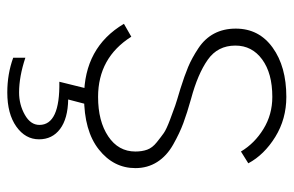

<svg xmlns="http://www.w3.org/2000/svg" viewBox="-155 -403 778 508"><g transform="rotate(90 234.0 -149.0)"><path d="M132.8 172.9Q182.6 189.5 224.6 189.5Q256.8 189.5 283.7 174.3Q310.5 159.2 310.5 135.7Q310.5 81.1 196.3 83L216.8 0H258.8L243.2 59.6Q293.9 60.5 321.3 81.1Q348.6 101.6 348.6 136.7Q348.6 172.9 314.9 196.8Q281.2 220.7 224.6 220.7Q175.8 220.7 132.8 205.1ZM43 -87.9 77.1 -107.4Q132.8 -19.5 236.3 -19.5Q300.8 -19.5 340.8 -46.4Q380.9 -73.2 380.9 -118.2Q380.9 -135.7 376 -149.4Q371.1 -163.1 356.4 -174.8Q341.8 -186.5 332 -193.4Q322.3 -200.2 296.4 -210Q270.5 -219.7 259.3 -223.6Q248 -227.5 214.8 -237.3Q180.7 -248 157.2 -257.8Q133.8 -267.6 107.9 -284.7Q82 -301.8 68.8 -326.7Q55.7 -351.6 55.7 -383.8Q55.7 -445.3 106 -481.4Q156.2 -517.6 236.3 -517.6Q294.9 -517.6 342.3 -488.3Q389.6 -459 412.1 -417L380.9 -397.5Q359.4 -433.6 321.3 -457Q283.2 -480.5 236.3 -480.5Q173.8 -480.5 137.2 -453.6Q100.6 -426.8 100.6 -382.8Q100.6 -335.9 138.2 -309.6Q175.8 -283.2 241.2 -265.6Q279.3 -254.9 305.7 -245.1Q332 -235.4 362.3 -218.3Q392.6 -201.2 408.7 -175.8Q424.8 -150.4 424.8 -118.2Q424.8 -60.5 375.5 -21.5Q326.2 17.6 236.3 17.6Q105.5 17.6 43 -87.9Z"/></g></svg>

Font: Gothic A1 ExtraLight
Style: Regular
Weight: 275
Designer: HanYang I&C Co.,Ltd.
Foundry: HanYang I&C Co.,Ltd.
Version: Version 2.50